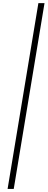

<svg xmlns="http://www.w3.org/2000/svg" viewBox="-20 -982 307 1236"><path d="M266.6 -961.9 68.4 234.4H28.8L227.1 -961.9Z"/></svg>

Font: Inter 24pt ExtraLight
Style: Italic
Weight: 250
Italic angle: -9.3988°
Version: Version 4.001;git-66647c0bb